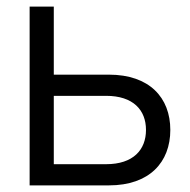

<svg xmlns="http://www.w3.org/2000/svg" viewBox="-20 -560 574 580"><path d="M309 0C431.5 0 494.5 -70 494.5 -167.5C494.5 -265 431.5 -334.5 309 -334.5H142.5V-540H69.5V0ZM142.5 -64V-270.5H300.5C382.5 -270.5 421 -227.5 421 -167.5C421 -107.5 382.5 -64 300.5 -64Z"/></svg>

Font: Vela Sans
Style: Regular
Weight: 400
Designer: Principal design: Mikhail Sharanda - project Manrope.
Design modification: Ravid Balaliev
Foundry: Mikhail Sharanda
Version: Version 1.001